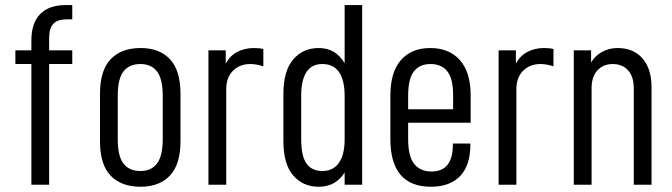

<svg xmlns="http://www.w3.org/2000/svg" viewBox="-20 -710 2582 738"><path d="M168.9 -564.5V-516.6H257.8V-463.9H168.9V0H100.6V-463.9H39.1V-516.6H100.6V-554.7Q100.6 -621.1 134.3 -655.8Q168 -690.4 232.4 -690.4H257.8V-635.7H238.3Q201.2 -635.7 185.1 -618.7Q168.9 -601.6 168.9 -564.5Z M364.3 -168V-348.6Q364.3 -439.5 405.3 -482.4Q446.3 -525.4 520.5 -525.4Q592.8 -525.4 633.3 -482.4Q673.8 -439.5 673.8 -348.6V-168Q673.8 -78.1 633.3 -35.2Q592.8 7.8 520.5 7.8Q446.3 7.8 405.3 -34.7Q364.3 -77.1 364.3 -168ZM605.5 -175.8V-340.8Q605.5 -407.2 583.5 -435.5Q561.5 -463.9 519.5 -463.9Q477.5 -463.9 455.1 -436Q432.6 -408.2 432.6 -340.8V-175.8Q432.6 -108.4 455.1 -80.6Q477.5 -52.7 519.5 -52.7Q561.5 -52.7 583.5 -81.5Q605.5 -110.4 605.5 -175.8Z M781.2 -516.6H847.7V-465.8Q864.3 -496.1 892.6 -510.7Q920.9 -525.4 956.1 -525.4Q977.5 -525.4 992.2 -521.5V-455.1Q964.8 -463.9 942.4 -463.9Q901.4 -463.9 875.5 -438Q849.6 -412.1 849.6 -367.2V0H781.2Z M1069.3 -168V-348.6Q1069.3 -437.5 1106.9 -481.4Q1144.5 -525.4 1205.1 -525.4Q1270.5 -525.4 1304.7 -466.8V-690.4H1372.1V0H1304.7V-46.9Q1270.5 7.8 1205.1 7.8Q1144.5 7.8 1106.9 -35.6Q1069.3 -79.1 1069.3 -168ZM1304.7 -174.8V-339.8Q1304.7 -463.9 1218.8 -463.9Q1137.7 -463.9 1137.7 -340.8V-175.8Q1137.7 -109.4 1158.2 -81.1Q1178.7 -52.7 1218.8 -52.7Q1260.7 -52.7 1282.7 -84Q1304.7 -115.2 1304.7 -174.8Z M1548.8 -238.3V-176.8Q1548.8 -108.4 1572.3 -79.6Q1595.7 -50.8 1638.7 -50.8Q1720.7 -50.8 1720.7 -154.3V-158.2H1788.1V-155.3Q1788.1 -74.2 1748.5 -33.2Q1709 7.8 1636.7 7.8Q1480.5 7.8 1480.5 -175.8V-342.8Q1480.5 -432.6 1521 -479Q1561.5 -525.4 1633.8 -525.4Q1706.1 -525.4 1747.6 -479Q1789.1 -432.6 1789.1 -342.8V-238.3ZM1548.8 -340.8V-290H1721.7V-342.8Q1721.7 -408.2 1699.2 -436Q1676.8 -463.9 1634.8 -463.9Q1592.8 -463.9 1570.8 -435.5Q1548.8 -407.2 1548.8 -340.8Z M1896.5 -516.6H1962.9V-465.8Q1979.5 -496.1 2007.8 -510.7Q2036.1 -525.4 2071.3 -525.4Q2092.8 -525.4 2107.4 -521.5V-455.1Q2080.1 -463.9 2057.6 -463.9Q2016.6 -463.9 1990.7 -438Q1964.8 -412.1 1964.8 -367.2V0H1896.5Z M2185.5 -516.6H2252V-469.7Q2266.6 -495.1 2293.9 -510.3Q2321.3 -525.4 2353.5 -525.4Q2415 -525.4 2449.7 -485.4Q2484.4 -445.3 2484.4 -374V0H2416V-371.1Q2416 -416 2394 -439.9Q2372.1 -463.9 2335 -463.9Q2298.8 -463.9 2276.4 -439.5Q2253.9 -415 2253.9 -371.1V0H2185.5Z"/></svg>

Font: Altinn-DIN Condensed
Style: Regular
Weight: 400
Width: 3
Designer: Charles Nix
Foundry: Altinn
Version: Version 2.00